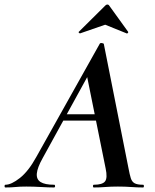

<svg xmlns="http://www.w3.org/2000/svg" viewBox="-58 -827 683 847"><path d="M-34 0Q-38 0 -38 -6Q-38 -12 -34 -12Q-8 -12 30 -42Q68 -72 103 -136L382 -634Q384 -638 391.5 -637Q399 -636 400 -633L509 -84Q514 -57 519 -41Q524 -25 536 -18.5Q548 -12 573 -12Q577 -12 577 -6Q577 0 573 0Q547 0 520.5 -2Q494 -4 462 -4Q431 -4 406.5 -2Q382 0 356 0Q352 0 352 -6Q352 -12 356 -12Q394 -12 405.5 -27Q417 -42 408 -84L323 -505L379 -582L130 -129Q107 -88 104.5 -62Q102 -36 121 -24Q140 -12 181 -12Q185 -12 185 -6Q185 0 180 0Q157 0 123.5 -2Q90 -4 58 -4Q29 -4 10.5 -2Q-8 0 -34 0ZM202 -295 218 -323H405L407 -295ZM296 -680Q294 -679 290.5 -682Q287 -685 290 -687L406 -802Q410 -807 415.5 -807Q421 -807 424 -802L507 -687Q509 -685 506 -681.5Q503 -678 500 -680L406 -718Z"/></svg>

Font: Cormorant Light
Style: Italic
Weight: 300
Italic angle: -10°
Designer: Christian Thalmann (Catharsis Fonts)
Foundry: Catharsis Fonts
Version: Version 4.000